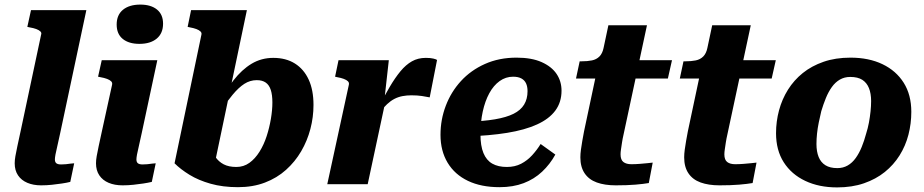

<svg xmlns="http://www.w3.org/2000/svg" viewBox="-20 -802 4023 836"><path d="M159 -651Q162 -659 156 -665Q150 -671 138 -675.5Q126 -680 108 -683L99 -685L115 -758H356L242 -222Q235 -188 229.5 -165.5Q224 -143 221.5 -129Q219 -115 219 -108Q219 -96 225.5 -91Q232 -86 246 -86Q257 -86 267 -87Q277 -88 286.5 -89.5Q296 -91 303 -91L286 -10Q270 -6 249.5 -3Q229 0 206.5 2.5Q184 5 159 5Q125 5 99 -6Q73 -17 58.5 -38.5Q44 -60 44 -91Q44 -105 47 -122Q50 -139 55.5 -165Q61 -191 70 -232Z M398 -91Q398 -105 401 -122Q404 -139 409.5 -165Q415 -191 424 -232L468 -433Q470 -442 464 -448Q458 -454 446 -458.5Q434 -463 417 -466L407 -468L423 -540H665L597 -222Q590 -188 584.5 -165.5Q579 -143 576.5 -129Q574 -115 574 -108Q574 -96 580.5 -91Q587 -86 601 -86Q612 -86 622 -87Q632 -88 641.5 -89.5Q651 -91 658 -91L641 -10Q624 -6 604 -3Q584 0 561 2.5Q538 5 514 5Q479 5 453 -6Q427 -17 412.5 -38.5Q398 -60 398 -91ZM488 -695Q488 -737 515.5 -759.5Q543 -782 591 -782Q637 -782 663.5 -760.5Q690 -739 690 -699Q690 -657 662.5 -634Q635 -611 587 -611Q541 -611 514.5 -632.5Q488 -654 488 -695Z M1009 -75Q1041 -75 1066 -93Q1091 -111 1110 -141.5Q1129 -172 1141 -209Q1153 -246 1159.5 -284.5Q1166 -323 1166 -356Q1166 -389 1159 -410.5Q1152 -432 1137 -442.5Q1122 -453 1098 -453Q1069 -453 1044 -437Q1019 -421 992.5 -389Q966 -357 932 -308L923 -339Q960 -405 996.5 -452Q1033 -499 1075.5 -524.5Q1118 -550 1170 -550Q1225 -550 1264 -525.5Q1303 -501 1324 -455.5Q1345 -410 1345 -345Q1345 -292 1331.5 -240.5Q1318 -189 1291.5 -143.5Q1265 -98 1225.5 -62.5Q1186 -27 1133.5 -7Q1081 13 1016 13Q950 13 897 -2Q844 -17 805 -41Q766 -65 740 -91L857 -651Q859 -659 853 -665Q847 -671 835 -675.5Q823 -680 806 -683L797 -685L812 -758H1055L911 -71Q901 -81 895 -92Q889 -103 887 -115Q885 -127 887.5 -139Q890 -151 897 -163Q904 -139 918 -118.5Q932 -98 954 -86.5Q976 -75 1009 -75Z M1405 0H1581L1660 -369L1654 -370L1673 -540H1454L1439 -468L1448 -466Q1465 -463 1477 -458.5Q1489 -454 1495 -448Q1501 -442 1499 -433ZM1883 -541Q1879 -544 1866.5 -547Q1854 -550 1834 -550Q1800 -550 1773.5 -535Q1747 -520 1723.5 -491.5Q1700 -463 1676.5 -423Q1653 -383 1627 -332L1634 -313Q1650 -334 1665.5 -348.5Q1681 -363 1697.5 -371.5Q1714 -380 1732.5 -383.5Q1751 -387 1771 -387Q1797 -387 1817 -384Q1837 -381 1851 -378Z M2155 13Q2075 13 2017.5 -14.5Q1960 -42 1929 -93.5Q1898 -145 1898 -215Q1898 -281 1921 -341.5Q1944 -402 1987 -449Q2030 -496 2091.5 -523.5Q2153 -551 2229 -551Q2295 -551 2338.5 -531.5Q2382 -512 2403.5 -480Q2425 -448 2425 -407Q2425 -357 2398 -320.5Q2371 -284 2318 -260Q2265 -236 2188 -223.5Q2111 -211 2011 -208L2015 -272Q2085 -274 2135 -282.5Q2185 -291 2216 -306.5Q2247 -322 2262 -346.5Q2277 -371 2277 -405Q2277 -425 2270.5 -439Q2264 -453 2250 -460.5Q2236 -468 2214 -468Q2182 -468 2155.5 -449Q2129 -430 2110.5 -396Q2092 -362 2082 -316.5Q2072 -271 2072 -217Q2072 -167 2085 -135.5Q2098 -104 2123.5 -89.5Q2149 -75 2187 -75Q2222 -75 2249 -89Q2276 -103 2297 -126Q2318 -149 2334 -175L2398 -129Q2375 -87 2340.5 -54.5Q2306 -22 2260 -4.5Q2214 13 2155 13Z M2661 5Q2613 5 2578.5 -7.5Q2544 -20 2525.5 -47.5Q2507 -75 2507 -117Q2507 -132 2509.5 -150.5Q2512 -169 2515.5 -189Q2519 -209 2523 -230L2585 -522L2660 -540H2906L2888 -460H2488L2504 -535H2512Q2538 -535 2557.5 -539Q2577 -543 2590 -556Q2603 -569 2608 -593L2629 -692H2797L2695 -216Q2691 -199 2688.5 -182.5Q2686 -166 2684 -152.5Q2682 -139 2682 -130Q2682 -106 2694.5 -96.5Q2707 -87 2729 -87Q2747 -87 2765.5 -88.5Q2784 -90 2799 -91.5Q2814 -93 2822 -94L2805 -5Q2782 -1 2746.5 2Q2711 5 2661 5Z M3113 5Q3065 5 3030.5 -7.5Q2996 -20 2977.5 -47.5Q2959 -75 2959 -117Q2959 -132 2961.5 -150.5Q2964 -169 2967.5 -189Q2971 -209 2975 -230L3037 -522L3112 -540H3358L3340 -460H2940L2956 -535H2964Q2990 -535 3009.5 -539Q3029 -543 3042 -556Q3055 -569 3060 -593L3081 -692H3249L3147 -216Q3143 -199 3140.5 -182.5Q3138 -166 3136 -152.5Q3134 -139 3134 -130Q3134 -106 3146.5 -96.5Q3159 -87 3181 -87Q3199 -87 3217.5 -88.5Q3236 -90 3251 -91.5Q3266 -93 3274 -94L3257 -5Q3234 -1 3198.5 2Q3163 5 3113 5Z M3751 -219Q3759 -244 3763.5 -268.5Q3768 -293 3770.5 -317Q3773 -341 3773 -362Q3773 -395 3763.5 -418.5Q3754 -442 3734.5 -454.5Q3715 -467 3682 -467Q3657 -467 3637 -455.5Q3617 -444 3602 -423Q3587 -402 3576 -375Q3565 -348 3556 -318Q3550 -293 3545 -268.5Q3540 -244 3537.5 -220.5Q3535 -197 3535 -175Q3535 -142 3544.5 -118.5Q3554 -95 3574 -82.5Q3594 -70 3626 -70Q3651 -70 3671 -81.5Q3691 -93 3706 -114Q3721 -135 3732 -162Q3743 -189 3751 -219ZM3359 -222Q3359 -273 3372 -321.5Q3385 -370 3411 -411.5Q3437 -453 3475.5 -484Q3514 -515 3566 -533Q3618 -551 3683 -551Q3763 -551 3822.5 -522.5Q3882 -494 3915 -441.5Q3948 -389 3948 -315Q3948 -264 3935.5 -215.5Q3923 -167 3897 -125.5Q3871 -84 3832.5 -53Q3794 -22 3742 -4Q3690 14 3625 14Q3546 14 3486 -14.5Q3426 -43 3392.5 -95.5Q3359 -148 3359 -222Z"/></svg>

Font: Roboto Serif
Style: Bold Italic
Weight: 700
Italic angle: -10°
Designer: Greg Gazdowicz
Foundry: Commercial Type
Version: Version 1.008